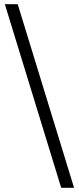

<svg xmlns="http://www.w3.org/2000/svg" viewBox="-20 -730 374 910"><path d="M331 160H270L3 -710H64Z"/></svg>

Font: Source Serif 4 18pt
Style: Regular
Weight: 400
Designer: Frank Grießhammer
Foundry: Adobe Systems Incorporated
Version: Version 4.004;hotconv 1.0.116;makeotfexe 2.5.65601